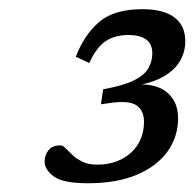

<svg xmlns="http://www.w3.org/2000/svg" viewBox="-20 -722 433 428"><path d="M205 -489.5 210 -523Q254.5 -531 278 -542.5Q301.5 -554 310.5 -569.5Q319.5 -585 319.5 -603Q319.5 -624 305.8 -634Q292 -644 266.5 -644Q236 -644 215.2 -630Q194.5 -616 179 -581.5L149 -595.5Q167.5 -644 200.8 -672.8Q234 -701.5 297.5 -701.5Q344.5 -701.5 368.8 -683.2Q393 -665 393 -630Q393 -606.5 381.5 -586.5Q370 -566.5 346 -552.2Q322 -538 285 -531.5L287 -534Q332 -535 354.5 -514.2Q377 -493.5 377 -458.5Q377 -417.5 353.8 -384.8Q330.5 -352 285.8 -332.8Q241 -313.5 176 -313.5Q120 -313.5 99.8 -328.8Q79.5 -344 79.5 -361.5Q79.5 -376.5 88.2 -387.2Q97 -398 114.5 -398Q120 -398 126.2 -391.5Q132.5 -385 141.5 -376.5Q150.5 -368 163.8 -361.5Q177 -355 197 -355Q220.5 -355 239.8 -362.2Q259 -369.5 272.8 -382.2Q286.5 -395 293.8 -412.5Q301 -430 301 -450Q301 -475.5 284.5 -487Q268 -498.5 226 -492.5Z"/></svg>

Font: Newsreader 10pt
Style: Italic
Weight: 400
Italic angle: -17°
Version: Version 1.003